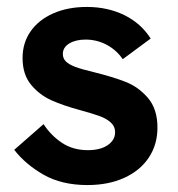

<svg xmlns="http://www.w3.org/2000/svg" viewBox="-20 -523 512 553"><path d="M21 -91.5 105.5 -165.5Q126.5 -133 158.2 -111.8Q190 -90.5 233 -90.5Q269 -90.5 290.2 -105Q311.5 -119.5 311.5 -142Q311.5 -159 299 -170.2Q286.5 -181.5 267.2 -188.5Q248 -195.5 213.5 -205Q163 -218.5 128 -234.2Q93 -250 69 -279.5Q45 -309 45 -356Q45 -399.5 68.2 -432.8Q91.5 -466 133.5 -484.5Q175.5 -503 230 -503Q290 -503 338 -479.5Q386 -456 414 -412L333.5 -352.5Q315.5 -379 287.2 -394Q259 -409 226.5 -409Q198 -409 179.5 -397.8Q161 -386.5 161 -367.5Q161 -355 169.5 -346.2Q178 -337.5 196.5 -330.5Q215 -323.5 249 -315.5Q305.5 -301.5 342.2 -287Q379 -272.5 406.2 -240.8Q433.5 -209 433.5 -155.5Q433.5 -106.5 408.5 -69Q383.5 -31.5 337.8 -10.8Q292 10 232 10Q157.5 10 105.2 -20Q53 -50 21 -91.5Z"/></svg>

Font: HK Grotesk
Style: Bold
Weight: 700
Designer: Alfredo Marco Pradil
Foundry: Hanken Design Co.
Version: Version 3.001